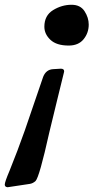

<svg xmlns="http://www.w3.org/2000/svg" viewBox="-134 -794 395 805"><path d="M154 -603Q103 -603 77.5 -627Q52 -651 52 -682Q52 -729 88.5 -751.5Q125 -774 166 -774Q203 -774 220.5 -747Q238 -720 238 -691Q238 -656 216.5 -629.5Q195 -603 154 -603ZM-102 -9Q-114 -10 -114 -20Q-114 -31 -94 -78Q-60 -162 -30 -247L47 -472Q59 -502 88 -504L121 -506Q135 -506 135 -495Q135 -492 134 -490Q133 -488 107 -380L73 -240Q31 -51 15 -35Q4 -25 -9 -23Z"/></svg>

Font: Bangerz
Style: Regular
Weight: 400
Designer: vernon adams
Foundry: Vernon Adams
Version: Version 2.10;February 7, 2025;FontCreator 13.0.0.2683 64-bit